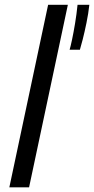

<svg xmlns="http://www.w3.org/2000/svg" viewBox="-20 -802 402 822"><path d="M270.5 -781.5 104.5 0H20L186 -781.5ZM362.5 -781.5Q358.5 -744 350.2 -704Q342 -664 334 -632.8Q326 -601.5 322 -589H278Q282 -602 288.5 -632.5Q295 -663 301.5 -702.5Q308 -742 312 -781.5Z"/></svg>

Font: Epilogue
Style: Italic
Weight: 400
Italic angle: -12°
Designer: Tyler Finck
Foundry: Etcetera Type Co
Version: Version 2.112